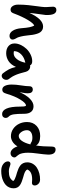

<svg xmlns="http://www.w3.org/2000/svg" viewBox="1108 -1984 966 3223"><g transform="rotate(90 1591.5 -372.0)"><path d="M141.1 -65.9Q105 -65.9 81.1 -101.6Q57.1 -137.2 57.1 -193.8Q57.1 -280.8 65.9 -365.5Q74.7 -450.2 85.4 -522.5Q96.2 -594.7 98.1 -633.8Q99.6 -671.9 95.2 -719Q90.8 -766.1 91.8 -783.2Q92.8 -805.2 106.7 -820.1Q120.6 -835 148.9 -835Q238.8 -833 231 -653.8Q228.5 -624 215.1 -534.7Q201.7 -445.3 196.8 -382.8Q251 -502 307.4 -556.9Q363.8 -611.8 424.8 -611.8Q456.1 -611.8 479.7 -599.6Q503.4 -587.4 519.3 -566.2Q535.2 -544.9 546.4 -510Q557.6 -475.1 564 -436Q570.3 -397 575.2 -342.8Q581.5 -282.7 592.3 -239.7Q603 -196.8 610.6 -181.2Q618.2 -165.5 632.8 -140.1Q644 -116.7 644 -99.1Q644 -77.1 626.7 -62.5Q609.4 -47.9 583 -47.9Q528.3 -47.9 494.1 -103.8Q460 -159.7 453.1 -246.1Q446.3 -337.9 436.3 -384.8Q426.3 -431.6 409.2 -462.9Q373.5 -452.6 316.2 -358.4Q258.8 -264.2 201.2 -110.8Q190.9 -85 176.8 -75.4Q162.6 -65.9 141.1 -65.9Z M873 7.8Q798.3 7.8 753.7 -30.3Q709 -68.4 709 -132.8Q709 -183.6 734.1 -237.1Q759.3 -290.5 799.6 -332.8Q839.8 -375 895.3 -402.1Q950.7 -429.2 1006.8 -429.2Q1061 -429.2 1077.1 -393.1Q1088.9 -395 1093.8 -395Q1127 -395 1151.1 -375.2Q1175.3 -355.5 1184.1 -324.2Q1186 -317.9 1195.3 -283.2Q1204.6 -248.5 1206.5 -241.9Q1208.5 -235.4 1217 -207.5Q1225.6 -179.7 1230 -170.4Q1234.4 -161.1 1243.7 -138.4Q1252.9 -115.7 1261.5 -102.5Q1270 -89.4 1282 -70.6Q1293.9 -51.8 1308.1 -34.2Q1318.8 -20.5 1319.8 -0.2Q1320.8 20 1313.2 38.3Q1305.7 56.6 1289.3 69.8Q1272.9 83 1252 83Q1226.6 83 1209 61Q1168 8.3 1143.3 -38.6Q1118.7 -85.4 1103 -155.8Q1064.9 -70.3 1003.9 -31.2Q942.9 7.8 873 7.8ZM837.9 -124V-123Q852.1 -118.2 876 -118.2Q927.2 -118.2 970 -169.2Q1012.7 -220.2 1032.7 -314Q943.4 -295.9 890.6 -242.7Q837.9 -189.5 837.9 -124Z M1894 76.2Q1834.5 76.2 1801.8 1.5Q1769 -73.2 1769 -223.1Q1769 -267.1 1766.4 -288.8Q1763.7 -310.5 1755.9 -323.2Q1753.9 -324.2 1750 -324.2Q1710 -324.2 1652.3 -231.4Q1594.7 -138.7 1553.7 0Q1542 41.5 1526.9 57.4Q1511.7 73.2 1484.9 73.2Q1442.4 73.2 1420.7 29.5Q1398.9 -14.2 1398.9 -86.9Q1398.9 -154.8 1412.8 -240.5Q1426.8 -326.2 1426.8 -379.9Q1426.8 -439 1481.9 -439Q1512.2 -439 1529.1 -418.2Q1545.9 -397.5 1545.9 -355Q1545.9 -333 1543 -312.3Q1540 -291.5 1534.9 -263.7Q1529.8 -235.8 1526.9 -216.8Q1575.2 -330.1 1637.7 -390.6Q1700.2 -451.2 1762.7 -451.2Q1825.2 -451.2 1857.4 -409.7Q1889.6 -368.2 1889.6 -295.9Q1889.6 -178.2 1898.7 -120.1Q1907.7 -62 1935.1 -36.1Q1959 -15.1 1959 19Q1959 42.5 1941.7 59.3Q1924.3 76.2 1894 76.2Z M2267.1 -71.8Q2198.7 -71.8 2143.6 -109.1Q2088.4 -146.5 2058.1 -208Q2027.8 -269.5 2027.8 -341.8Q2027.8 -441.4 2092.8 -502.4Q2157.7 -563.5 2263.7 -563Q2321.8 -563 2363.3 -544.7Q2404.8 -526.4 2421.9 -493.2Q2439.9 -612.8 2439.9 -756.8Q2439.9 -821.8 2488.8 -821.8Q2532.7 -821.8 2554.7 -788.8Q2576.7 -755.9 2574.7 -692.9Q2571.8 -628.4 2557.4 -526.1Q2543 -423.8 2543 -361.8Q2543 -308.6 2551 -269.5Q2559.1 -230.5 2570.8 -210.9Q2582.5 -191.4 2594.2 -178.2Q2606 -165 2614 -154.3Q2622.1 -143.6 2622.1 -131.8Q2622.1 -105 2602.1 -85.4Q2582 -65.9 2550.8 -65.9Q2515.1 -65.9 2484.4 -97.9Q2453.6 -129.9 2437 -182.1Q2402.3 -126 2357.4 -98.9Q2312.5 -71.8 2267.1 -71.8ZM2165 -341.8Q2165 -289.1 2196 -246.1Q2227.1 -203.1 2261.7 -203.1Q2306.2 -203.1 2343 -253.4Q2379.9 -303.7 2403.8 -398.9Q2394.5 -398.9 2384.3 -404.1Q2374 -409.2 2365 -415.5Q2356 -421.9 2336.7 -427Q2317.4 -432.1 2292 -432.1Q2232.9 -432.1 2199 -408Q2165 -383.8 2165 -341.8Z M2849.6 90.8Q2775.9 90.8 2732.2 56.2Q2688.5 21.5 2688.5 -22.9Q2688.5 -40 2699.2 -52Q2710 -64 2728.5 -64Q2742.2 -64 2759.5 -57.4Q2776.9 -50.8 2801 -43.9Q2825.2 -37.1 2855.5 -37.1Q2918.5 -37.1 2955.8 -53.7Q2993.2 -70.3 3018.6 -109.9Q3008.8 -125 2985.6 -136.7Q2962.4 -148.4 2934.3 -157Q2906.2 -165.5 2874.3 -174.8Q2842.3 -184.1 2812.5 -197.5Q2782.7 -210.9 2758.3 -229Q2733.9 -247.1 2719.2 -276.9Q2704.6 -306.6 2704.6 -345.2Q2704.6 -397.5 2729.7 -439.9Q2754.9 -482.4 2796.4 -508.5Q2837.9 -534.7 2889.4 -548.3Q2940.9 -562 2995.6 -561Q3038.6 -560.5 3065.7 -532.7Q3092.8 -504.9 3092.8 -471.2Q3092.8 -448.7 3081.3 -436.8Q3069.8 -424.8 3048.8 -424.8Q3042.5 -424.8 3023.7 -426.5Q3004.9 -428.2 2990.7 -428.2Q2856.9 -428.2 2824.7 -346.2Q2833 -328.1 2855.2 -314.5Q2877.4 -300.8 2905.8 -292Q2934.1 -283.2 2966.6 -274.2Q2999 -265.1 3029.5 -253.2Q3060.1 -241.2 3085.2 -224.9Q3110.4 -208.5 3125.5 -180.9Q3140.6 -153.3 3140.6 -117.2Q3140.6 -76.7 3125.2 -42.5Q3109.9 -8.3 3082.8 15.9Q3055.7 40 3018.8 57.1Q2981.9 74.2 2939.2 82.5Q2896.5 90.8 2849.6 90.8Z"/></g></svg>

Font: Shantell Sans Irregular Bouncy
Style: Regular
Weight: 600
Designer: Stephen Nixon, Anya Danilova, Shantell Martin
Foundry: Arrow Type
Version: Version 1.006;[9816181b4]